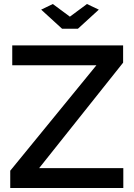

<svg xmlns="http://www.w3.org/2000/svg" viewBox="-20 -936 669 956"><path d="M243 -916 185 -888 289 -793H368L472 -888L413 -916L328 -853ZM31 -86V0H594V-99H175L593 -624V-710H41V-611H460Z"/></svg>

Font: FIGSv2-sans-serif SemiBold
Style: Regular
Weight: 600
Designer: Matt McInerney, Pablo Impallari, Rodrigo Fuenzalida,Mirko Velimirovic
Foundry: Matt McInerney, Pablo Impallari, Rodrigo Fuenzalida
Version: Version 4.021;hotconv 1.0.109;makeotfexe 2.5.65596